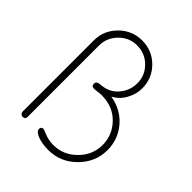

<svg xmlns="http://www.w3.org/2000/svg" viewBox="-190 -751 895 895"><g transform="rotate(45 257.5 -303.5)"><path d="M279 32Q236 32 207 20.5Q178 9 178 -7Q178 -22 193 -22Q196 -22 222 -11.5Q248 -1 279 -1Q344 -1 392.5 -49.5Q441 -98 441 -164Q441 -229 394.5 -277Q348 -325 273 -325Q264 -325 249.5 -323Q235 -321 227 -321Q210 -321 210 -337Q210 -355 236 -356Q288 -359 320 -396Q352 -433 352 -482Q352 -533 315.5 -569.5Q279 -606 226 -606Q175 -606 138 -568.5Q101 -531 101 -480V-10Q101 7 84 7Q77 7 72 2Q67 -3 67 -10V-480Q67 -545 114 -592Q161 -639 227 -639Q293 -639 339 -593Q385 -547 385 -480Q385 -443 365 -406.5Q345 -370 310 -352Q385 -339 429.5 -286Q474 -233 474 -163Q474 -84 416 -26Q358 32 279 32Z"/></g></svg>

Font: Comic Neue Light
Style: Regular
Weight: 300
Designer: Craig Rozynski
Foundry: Craig Rozynski
Version: Version 2.003